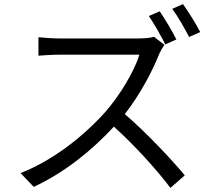

<svg xmlns="http://www.w3.org/2000/svg" viewBox="-20 -869 1040 934"><path d="M757 -814 704 -791C731 -752 764 -693 784 -653L838 -677C819 -716 782 -777 757 -814ZM870 -849 818 -826C845 -789 878 -732 900 -689L954 -713C935 -750 897 -812 870 -849ZM780 -651 729 -690C713 -685 687 -682 654 -682H268C238 -682 181 -686 167 -688V-598C178 -599 233 -603 268 -603H658C633 -520 560 -401 492 -324C389 -209 241 -90 80 -27L144 40C292 -28 427 -137 534 -253C636 -161 742 -44 809 45L879 -16C814 -94 692 -224 587 -314C658 -404 721 -521 755 -608C761 -621 774 -643 780 -651Z"/></svg>

Font: Source Han Sans TC
Style: Regular
Weight: 400
Designer: Ryoko NISHIZUKA 西塚涼子 (kana, bopomofo & ideographs); Paul D. Hunt (Latin, Greek & Cyrillic); Sandoll Communications 산돌커뮤니
Foundry: Adobe
Version: Version 2.002;hotconv 1.0.116;makeotfexe 2.5.65601